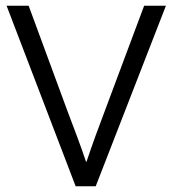

<svg xmlns="http://www.w3.org/2000/svg" viewBox="-20 -650 601 670"><path d="M80 -630 216 -261Q232 -219 249 -173.5Q266 -128 280 -86H282Q297 -131 313 -175Q329 -219 345 -261L483 -630H559L314 0H244L3 -630Z"/></svg>

Font: Mukta Mahee Light
Style: Regular
Weight: 300
Designer: Shuchita Grover, Noopur Datye, Girish Dalvi, Yashodeep Gholap
Foundry: Ek Type
Version: Version 2.538;PS 1.000;hotconv 16.6.51;makeotf.lib2.5.65220;